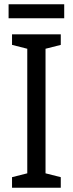

<svg xmlns="http://www.w3.org/2000/svg" viewBox="-20 -874 340 894"><path d="M279 -854H20V-789H279ZM263 0V-49L192 -67V-647L263 -665V-714H36V-665L107 -647V-67L36 -49V0Z"/></svg>

Font: Noto Sans Lao UI Cond
Style: Regular
Weight: 400
Width: 3
Designer: Monotype Design Team
Foundry: Monotype Imaging Inc.
Version: Version 2.000